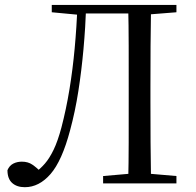

<svg xmlns="http://www.w3.org/2000/svg" viewBox="-20 -748 800 783"><path d="M10.4 -54Q18.2 -72.5 33.8 -80.6Q49.4 -88.7 69.1 -88.7Q94.4 -88.7 111.9 -76.6Q129.5 -64.6 151.7 -42.7V-36.4H122.7V-43.7Q144.8 -59.7 163.3 -81.1Q181.9 -102.6 198.7 -137.4Q215.6 -172.3 230.5 -228.1Q250.1 -303.1 263.4 -384.2Q276.7 -465.4 284.6 -551.6Q292.6 -637.9 295.9 -728H331.7Q328.4 -635.3 320.4 -547Q312.4 -458.8 299.5 -376.2Q286.7 -293.6 265.9 -216.8Q232.9 -92.2 186.2 -38.4Q139.4 15.4 81.3 15.4Q48.8 15.4 29.6 -1.8Q10.4 -19 10.4 -54ZM502.7 0Q504.7 -83.6 504.8 -167.3Q504.9 -250.9 504.9 -336.8V-391.1Q504.9 -476.1 504.8 -560.5Q504.7 -645 502.7 -728H596Q594.5 -645.2 594 -560.7Q593.5 -476.1 593.5 -391.1V-337Q593.5 -252.2 594 -168.1Q594.5 -84.1 596 0ZM400.5 0V-30.1L538.9 -42.1H559.9L699.5 -30.1V0ZM191.1 -698V-728H314.1V-687.6H301.5ZM550.4 -686.9V-728H699.5V-698L559.9 -686.9ZM314.1 -693V-728H550.4V-693Z"/></svg>

Font: Noto Serif JP
Style: Regular
Weight: 200
Designer: Ryoko NISHIZUKA 西塚涼子 (kana & ideographs); Frank Grießhammer (Latin, Greek & Cyrillic); Wenlong ZHANG 张文龙 (bopomofo); San
Foundry: Adobe
Version: Version 2.001;hotconv 1.1.0;makeotfexe 2.6.0